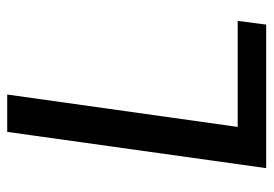

<svg xmlns="http://www.w3.org/2000/svg" viewBox="-130 -610 740 519"><g transform="rotate(-90 239.5 -350.0)"><path d="M133 -77H443L433 0H45L143 -700H244L148 -17Z"/></g></svg>

Font: Pathway Extreme 28pt Medium
Style: Italic
Weight: 500
Italic angle: -8°
Designer: Eduardo Rodriguez Tunni
Foundry: Eduardo Rodriguez Tunni
Version: Version 1.001;gftools[0.9.26]